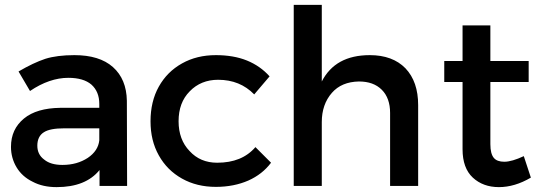

<svg xmlns="http://www.w3.org/2000/svg" viewBox="-20 -762 2226 787"><path d="M388 0H501L500 -349C499 -408 480 -454 443 -487C406 -520 353 -536 285 -536C238 -536 198 -531 166 -521C133 -510 97 -493 56 -469L103 -389C156 -425 209 -443 260 -443C301 -443 333 -434 355 -415C376 -396 387 -370 387 -336V-320H226C163 -319 113 -305 78 -276C43 -247 25 -209 25 -160C25 -129 33 -101 48 -76C63 -51 85 -31 114 -17C142 -2 175 5 212 5C291 5 350 -18 388 -65ZM340 -115C311 -96 277 -86 236 -86C204 -86 179 -93 161 -108C142 -122 133 -141 133 -165C133 -190 142 -209 160 -220C177 -231 205 -236 243 -236H387V-187C384 -158 368 -134 340 -115Z M874 -435C934 -435 983 -415 1022 -375L1085 -449C1060 -477 1029 -499 992 -514C955 -529 912 -536 865 -536C813 -536 767 -525 726 -502C685 -479 654 -448 631 -407C608 -366 597 -318 597 -265C597 -212 608 -166 631 -125C654 -84 685 -53 726 -30C767 -7 813 4 865 4C915 4 959 -5 998 -22C1036 -39 1067 -63 1091 -95L1027 -159C990 -116 938 -95 870 -95C824 -95 786 -111 757 -143C727 -174 712 -215 712 -265C712 -316 727 -357 758 -388C788 -419 827 -435 874 -435Z M1642 -482C1607 -518 1558 -536 1496 -536C1401 -536 1336 -500 1299 -428V-742H1184V0H1299V-262C1299 -310 1313 -350 1340 -381C1367 -412 1404 -427 1451 -428C1491 -428 1522 -417 1545 -394C1568 -371 1579 -339 1579 -299V0H1694V-331C1694 -395 1677 -445 1642 -482Z M2156 -34 2127 -122C2095 -107 2068 -99 2047 -99C2028 -99 2013 -104 2004 -115C1995 -126 1990 -144 1990 -171V-426H2147V-512H1990V-658H1876V-512H1801V-426H1876V-150C1876 -99 1890 -60 1918 -34C1946 -8 1982 5 2025 5C2068 5 2112 -8 2156 -34Z"/></svg>

Font: Argentum Sans
Style: Regular
Weight: 400
Designer: Julieta Ulanovsky
Foundry: Julieta Ulanovsky
Version: Version 5.001;March 29, 2019;FontCreator 11.5.0.2425 64-bit